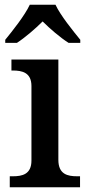

<svg xmlns="http://www.w3.org/2000/svg" viewBox="-20 -786 371 806"><path d="M2 -619V-606H51C85 -628 129 -666 159 -696C189 -666 233 -628 268 -606H317V-619C286 -657 234 -721 213 -766H105C84 -721 33 -657 2 -619ZM21 0H316V-46H304C264 -46 225 -54 225 -115V-536H28V-490H34C72 -490 112 -482 112 -425V-112C112 -54 73 -46 34 -46H21Z"/></svg>

Font: Noto Naskh Arabic UI Medium
Style: Regular
Weight: 500
Designer: Monotype Design Team, David Williams, Mohamad Dakak and Nizar Qandah
Foundry: Monotype Imaging Inc.
Version: Version 2.014